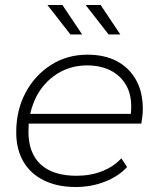

<svg xmlns="http://www.w3.org/2000/svg" viewBox="-20 -745 638 769"><path d="M283 4Q210 4 156 -22.5Q102 -49 73.5 -98Q45 -147 45 -215Q45 -304 82.5 -374Q120 -444 184.5 -485Q249 -526 330 -526Q399 -526 448 -500Q497 -474 524.5 -425.5Q552 -377 552 -308Q552 -293 550 -278Q548 -263 546 -250H95Q94 -234 94 -217Q94 -132 143 -86.5Q192 -41 287 -41Q343 -41 389.5 -59.5Q436 -78 466 -111L489 -76Q455 -39 400.5 -17.5Q346 4 283 4ZM101 -289H504Q510 -347 493 -388Q473 -434 430.5 -458.5Q388 -483 329 -483Q261 -483 207.5 -448.5Q154 -414 124 -355Q109 -324 101 -289ZM415 -607 323 -725H383L462 -607ZM262 -607 170 -725H230L309 -607Z"/></svg>

Font: Montserrat Thin Light
Style: Italic
Weight: 300
Italic angle: -11.3°
Version: Version 9.000